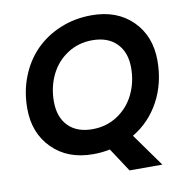

<svg xmlns="http://www.w3.org/2000/svg" viewBox="-89 -793 966 1001"><g transform="rotate(-10 393.5 -292.5)"><path d="M189.9 -298.8Q189.9 -216.3 235.6 -169.2Q281.2 -122.1 363.8 -122.1Q438.5 -122.1 497.1 -160.9Q555.7 -199.7 586.4 -263.4Q617.2 -327.1 617.2 -402.8Q617.2 -484.9 570.8 -532Q524.4 -579.1 441.9 -579.1Q367.7 -579.1 309.3 -540.5Q251 -502 220.5 -438.5Q189.9 -375 189.9 -298.8ZM758.8 -416Q758.8 -296.4 707.3 -200.9Q655.8 -105.5 564.9 -51.8L689.9 123H516.1L434.1 -2Q392.1 6.8 344.2 6.8Q210.4 6.8 128.7 -75Q46.9 -156.7 46.9 -287.1Q46.9 -377.4 77.9 -455.6Q108.9 -533.7 163.6 -589.1Q218.3 -644.5 295.2 -676.3Q372.1 -708 460.9 -708Q595.7 -708 677.2 -627Q758.8 -545.9 758.8 -416Z"/></g></svg>

Font: SVN-Poppins SemiBold
Style: Italic
Weight: 600
Italic angle: -10°
Designer: Ninad Kale (Devanagari), Jonny Pinhorn (Latin)
Foundry: Indian Type Foundry
Version: Version 3.002 2017